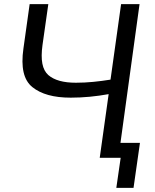

<svg xmlns="http://www.w3.org/2000/svg" viewBox="-20 -761 746 926"><path d="M185 -544 213 -741H123L93 -527C80 -436 94 -375 136 -341C178 -307 239 -290 321 -290C383 -290 443 -296 504 -307L461 0H562L541 145H624L655 -72H561L653 -741H564L513 -377C457 -368 403 -362 346 -362C286 -362 242 -374 213 -399C184 -425 175 -471 185 -544Z"/></svg>

Font: Cheyenne Sans
Style: Italic
Weight: 400
Italic angle: -8.13011°
Designer: The Public Sans project authors (U.S. Web Design System), Libre Franklin designed by Pablo Impallari and Rodrigo Fuenzal
Foundry: The Cheyenne Sans Project Authors
Version: Version 2.007